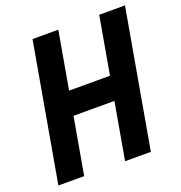

<svg xmlns="http://www.w3.org/2000/svg" viewBox="-126 -801 855 909"><g transform="rotate(-20 301.5 -346.5)"><path d="M350.6 0H480.5L602.5 -693.4H472.7L421.9 -404.8H215.8L266.6 -693.4H136.7L14.6 0H144.5L194.8 -285.6H400.9Z"/></g></svg>

Font: Cascadia Code NF
Style: Bold Italic
Weight: 700
Italic angle: -10°
Monospace: yes
Designer: Aaron Bell
Foundry: Saja Typeworks
Version: Version 2404.023